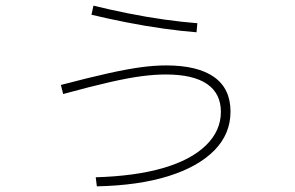

<svg xmlns="http://www.w3.org/2000/svg" viewBox="-20 -623 1040 678"><path d="M318 3Q457 -1 555.5 -29.5Q654 -58 707 -109.5Q760 -161 760 -228Q760 -293 711 -326.5Q662 -360 565 -360Q527 -360 480.5 -354Q434 -348 368 -333Q302 -318 203 -291L195 -323Q294 -349 361.5 -364Q429 -379 477 -385.5Q525 -392 566 -392Q678 -392 736 -351Q794 -310 794 -229Q794 -150 737 -92Q680 -34 574.5 -1Q469 32 322 35ZM674 -509Q622 -513 557.5 -522Q493 -531 427 -544Q361 -557 303 -571L310 -603Q367 -589 431.5 -576Q496 -563 560 -554Q624 -545 677 -541Z"/></svg>

Font: M PLUS 2 ExtraLight
Style: Regular
Weight: 250
Designer: Coji Morishita
Foundry: UNDERFOREST DESIGN
Version: Version 1.001